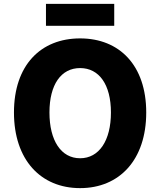

<svg xmlns="http://www.w3.org/2000/svg" viewBox="-20 -956 826 990"><path d="M393 14C596 14 734 -132 734 -376C734 -619 596 -758 393 -758C190 -758 52 -620 52 -376C52 -132 190 14 393 14ZM393 -140C295 -140 235 -231 235 -376C235 -520 295 -605 393 -605C491 -605 552 -520 552 -376C552 -231 491 -140 393 -140ZM217 -823H569V-936H217Z"/></svg>

Font: Noto Sans CJK KR Black
Style: Regular
Weight: 900
Designer: Ryoko NISHIZUKA (kana & ideographs); Paul D. Hunt (Latin, Greek & Cyrillic); Wenlong ZHANG (bopomofo); Sandoll Communica
Foundry: Adobe Systems Incorporated
Version: Version 1.004;PS 1.004;hotconv 1.0.82;makeotf.lib2.5.63406